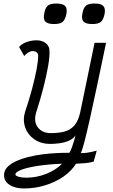

<svg xmlns="http://www.w3.org/2000/svg" viewBox="-20 -860 640 1086"><path d="M115 206Q64 206 33 185Q2 164 3 130Q3 92 48 64Q93 36 176.5 20Q260 4 373 4Q381 -10 387.5 -28.5Q394 -47 399.5 -65.5Q405 -84 407 -95Q397 -77 372.5 -65.5Q348 -54 319 -50Q290 -46 265 -46Q211 -46 173.5 -72.5Q136 -99 122 -141Q108 -183 122 -228Q145 -296 161.5 -358Q178 -420 187 -468Q196 -516 196 -544Q196 -557 187.5 -564Q179 -571 165 -571Q153 -571 140.5 -563.5Q128 -556 117 -543L88 -594Q102 -612 130 -622Q158 -632 186 -632Q220 -632 240.5 -614.5Q261 -597 260 -568Q261 -538 252 -485.5Q243 -433 226 -366.5Q209 -300 185 -225Q169 -172 194 -139.5Q219 -107 268 -107Q310 -107 343.5 -115.5Q377 -124 400 -149.5Q423 -175 434 -226L515 -618H580Q550 -474 527 -365.5Q504 -257 487 -181.5Q470 -106 458 -59.5Q446 -13 437 6Q457 6 471.5 4Q486 2 499 -1Q512 -4 527 -8L510 54Q487 61 460 63Q433 65 410 66Q384 108 338 139.5Q292 171 234.5 188.5Q177 206 115 206ZM130 145Q186 145 241 123.5Q296 102 331 66Q255 69 195.5 78Q136 87 101.5 100Q67 113 67 127Q67 134 85 139.5Q103 145 130 145ZM502 -724Q465 -724 452 -738.5Q439 -753 447 -788Q453 -818 467.5 -829Q482 -840 515 -840Q552 -840 565 -825.5Q578 -811 571 -778Q564 -747 549.5 -735.5Q535 -724 502 -724ZM286 -724Q249 -724 236 -738.5Q223 -753 231 -788Q237 -818 251.5 -829Q266 -840 299 -840Q336 -840 349 -825.5Q362 -811 355 -778Q348 -747 333.5 -735.5Q319 -724 286 -724Z"/></svg>

Font: Victor Mono Thin Light
Style: Italic
Weight: 300
Italic angle: -12°
Monospace: yes
Version: Version 1.561;gftools[0.9.30]